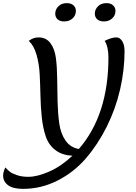

<svg xmlns="http://www.w3.org/2000/svg" viewBox="-66 -965 867 1227"><path d="M598 -828Q571 -828 555.5 -841.5Q540 -855 540 -878Q540 -904 560 -924.5Q580 -945 615 -945Q641 -945 656.5 -931Q672 -917 672 -895Q672 -867 651 -847.5Q630 -828 598 -828ZM344 -828Q317 -828 302 -841.5Q287 -855 287 -878Q287 -904 307 -924.5Q327 -945 361 -945Q388 -945 403.5 -931Q419 -917 419 -895Q419 -867 398 -847.5Q377 -828 344 -828ZM81 242Q17 242 -14.5 218.5Q-46 195 -46 157Q-46 135 -32 105Q-15 123 -2.5 133Q10 143 41.5 154Q73 165 115 165Q172 165 248.5 131.5Q325 98 397 30Q330 27 287 -6.5Q244 -40 226 -94.5Q208 -149 201 -215Q194 -281 192.5 -354Q191 -427 187.5 -492Q184 -557 167.5 -615Q151 -673 118 -704Q147 -726 180 -726Q229 -726 256.5 -689Q284 -652 291.5 -592Q299 -532 299.5 -459.5Q300 -387 302 -312.5Q304 -238 313 -174.5Q322 -111 353 -66.5Q384 -22 438 -13Q627 -231 627 -599Q627 -665 603 -704Q648 -726 677 -726Q700 -726 715 -702Q730 -678 730 -639Q730 -518 701.5 -393.5Q673 -269 616 -155Q559 -41 482.5 47.5Q406 136 301.5 189Q197 242 81 242Z"/></svg>

Font: Lemonada Light
Style: Regular
Weight: 300
Designer: Mohamed Gaber (Arabic), Eduardo Tunni (Latin)
Foundry: Kief Type Foundry
Version: Version 4.004